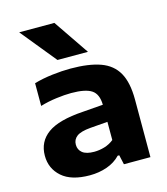

<svg xmlns="http://www.w3.org/2000/svg" viewBox="-120 -901 875 1004"><g transform="rotate(-15 318.0 -399.0)"><path d="M242.5 10Q142.5 10 91.5 -35Q40.5 -80 40.5 -149.5Q40.5 -225.5 100.2 -268.8Q160 -312 293 -320.5L402.5 -329Q401.5 -387 368.2 -409Q335 -431 258 -431Q223 -431 177 -425Q131 -419 89.5 -406.5V-529.5Q136 -543 189.2 -549.2Q242.5 -555.5 287.5 -555.5Q386 -555.5 449 -533Q512 -510.5 542 -457.2Q572 -404 572 -311.5V0H428.5L417 -51.5H408.5Q379 -20.5 335.5 -5.2Q292 10 242.5 10ZM212 -163.5Q212 -136 232.5 -119.5Q253 -103 296 -103Q323.5 -103 351.5 -111.2Q379.5 -119.5 402.5 -138V-236.5L308.5 -229Q255.5 -224.5 233.8 -208Q212 -191.5 212 -163.5ZM234 -616.5 78 -808H268.5L399 -616.5Z"/></g></svg>

Font: Encode Sans Expanded Expanded
Style: Bold
Weight: 700
Width: 7
Designer: Multiple Designers
Foundry: Impallari Type
Version: Version 3.000; ttfautohint (v1.8.3) -l 8 -r 50 -G 200 -x 14 